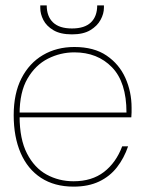

<svg xmlns="http://www.w3.org/2000/svg" viewBox="-20 -683 535 715"><path d="M254 12Q183 12 133 -20.5Q83 -53 57 -113Q31 -173 31 -254Q31 -335 60 -391.5Q89 -448 140 -478Q191 -508 257 -508Q330 -508 377 -476Q424 -444 447 -392.5Q470 -341 470 -282Q470 -272 470 -264.5Q470 -257 469 -246H42V-264H451Q451 -377 397 -432.5Q343 -488 257 -488Q205 -488 158.5 -464.5Q112 -441 82.5 -390.5Q53 -340 53 -259V-250Q53 -165 80.5 -111.5Q108 -58 153.5 -33Q199 -8 254 -8Q322 -8 367 -42.5Q412 -77 435 -138H457Q442 -94 415.5 -60Q389 -26 349 -7Q309 12 254 12ZM248 -555Q205 -555 179 -570.5Q153 -586 141.5 -608.5Q130 -631 130 -653V-663H154Q154 -622 177.5 -599.5Q201 -577 248 -577Q295 -577 318.5 -599.5Q342 -622 342 -663H367V-654Q367 -632 354.5 -609Q342 -586 316 -570.5Q290 -555 248 -555Z"/></svg>

Font: DM Sans 36pt Thin
Style: Regular
Weight: 250
Designer: Colophon Foundry, Jonny Pinhorn
Foundry: Colophon Foundry
Version: Version 4.004;gftools[0.9.30]